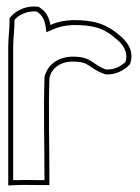

<svg xmlns="http://www.w3.org/2000/svg" viewBox="-20 -550 425 583"><path d="M5 13 31 12C56 11 78 12 105 12H130V-13C130 -114 127 -214 130 -312C136 -343 163 -363 201 -363C255 -363 247 -343 298 -325L302 -324H306C334 -324 357 -337 374 -354C391 -396 362 -427 345 -441C302 -479 263 -489 202 -489C176 -488 155 -484 133 -474C130 -495 120 -515 102 -526L98 -529C62 -535 32 -519 16 -503L9 -495V-485C9 -460 5 -435 5 -408ZM20 -3V-408C20 -434 24 -458 24 -485V-489L27 -493C40 -506 64 -518 92 -515L93 -514H94V-513C107 -505 115 -490 118 -472L121 -452L139 -460C159 -469 178 -473 202 -474C262 -474 295 -466 335 -430C351 -417 371 -393 361 -362C346 -348 328 -339 306 -339H304H302C259 -354 260 -378 201 -378C158 -378 123 -354 115 -315V-314V-312C112 -213 115 -114 115 -13V-3H105C78 -3 56 -4 30 -3Z"/></svg>

Font: Snowfall
Style: BlkOl
Weight: 900
Designer: Jasper
Foundry: Cannot Into Space Fonts
Version: Version 0.9